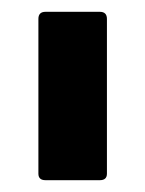

<svg xmlns="http://www.w3.org/2000/svg" viewBox="-20 -703 245 325"><path d="M57 -398Q45 -398 45 -409V-671Q45 -683 57 -683H149Q161 -683 161 -671V-409Q161 -398 149 -398Z"/></svg>

Font: Sofia Sans
Style: Bold
Weight: 700
Designer: Botio Nikoltchev, Ani Petrova
Foundry: lettersoup
Version: Version 4.100; ttfautohint (v1.8.4.7-5d5b)